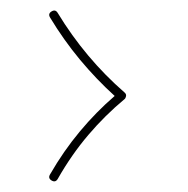

<svg xmlns="http://www.w3.org/2000/svg" viewBox="-20 -491 360 367"><path d="M78.6 -469.2Q85.9 -473.6 90.3 -466.3Q143.1 -379.4 218.3 -314Q221.7 -311 220.9 -307.1Q220.2 -303.2 217.8 -301.3Q180.7 -270.5 148.7 -232.9Q116.7 -195.3 90.3 -148.9Q85.9 -141.6 78.6 -146Q71.3 -150.4 75.7 -157.7Q101.6 -202.6 132.6 -239.7Q163.6 -276.9 199.2 -307.6Q164.1 -339.4 132.8 -377Q101.6 -414.6 75.7 -457.5Q71.3 -464.8 78.6 -469.2Z"/></svg>

Font: Mikhak Thin
Style: Regular
Weight: 100
Designer: Amin Abedi
Version: Version 3.3